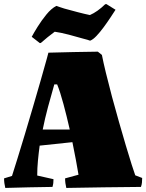

<svg xmlns="http://www.w3.org/2000/svg" viewBox="-20 -919 719 944"><path d="M6 5Q0 -19 0 -42L39 -54Q50 -88 66.5 -141.5Q83 -195 102.5 -259.5Q122 -324 141.5 -391Q161 -458 179 -520Q197 -582 210 -630L218 -660Q279 -662 339.5 -663Q400 -664 461 -665L481 -649Q488 -613 501 -559.5Q514 -506 530.5 -444Q547 -382 565 -319.5Q583 -257 599 -202.5Q615 -148 627.5 -109.5Q640 -71 645 -57L679 -44Q679 -33 678 -22Q677 -11 673 0Q580 1 489.5 2Q399 3 306 5Q300 -19 300 -42L366 -60Q361 -92 353 -133.5Q345 -175 336 -220L175 -203Q170 -166 166.5 -129Q163 -92 163 -56L243 -38Q243 -28 242 -19Q241 -10 238 0Q180 1 122 2Q64 3 6 5ZM190 -282H323Q308 -348 292 -407.5Q276 -467 261 -504H247Q231 -449 216 -393Q201 -337 190 -282ZM176 -707 136 -738Q146 -757 165 -787.5Q184 -818 208 -847.5Q232 -877 257 -890Q263 -888 273 -884.5Q283 -881 296 -877Q325 -869 361 -859.5Q397 -850 422 -845Q459 -861 497 -898L503 -899L548 -871Q539 -857 523.5 -833.5Q508 -810 490 -785.5Q472 -761 454.5 -742.5Q437 -724 423 -719Q419 -721 409.5 -723.5Q400 -726 389 -729Q359 -738 318.5 -748.5Q278 -759 249 -763Q231 -750 214 -736Q197 -722 181 -708Z"/></svg>

Font: Labrada Black
Style: Regular
Weight: 900
Designer: Mercedes Jáuregui
Foundry: Omnibus-Type Team
Version: Version 1.000; ttfautohint (v1.8.4.7-5d5b)